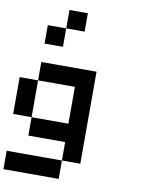

<svg xmlns="http://www.w3.org/2000/svg" viewBox="-115 -1080 980 1284"><g transform="rotate(10 375.0 -437.5)"><path d="M0 125V0H375V125ZM0 -250V-500H125V-250ZM125 -250H375V-500H125V-625H500V0H375V-125H125ZM125 -750V-875H250V-750ZM250 -875V-1000H375V-875Z"/></g></svg>

Font: Galmuri7 Regular
Style: Regular
Weight: 400
Designer: Lee Minseo (quiple)
Version: Version 2.399;hotconv 1.1.1;makeotfexe 2.6.0 DEVELOPMENT